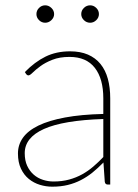

<svg xmlns="http://www.w3.org/2000/svg" viewBox="-20 -694 518 722"><path d="M47.5 0ZM385.5 0Q375.5 0 374 -10.5L369 -83Q348.5 -62 327.8 -45.2Q307 -28.5 284.2 -16.8Q261.5 -5 235 1.5Q208.5 8 176.5 8Q153 8 130 1Q107 -6 88.5 -21Q70 -36 58.8 -59.8Q47.5 -83.5 47.5 -117Q47.5 -149.5 66.2 -176Q85 -202.5 124.5 -221.8Q164 -241 224.5 -252.2Q285 -263.5 368.5 -265.5V-324Q368.5 -398 336.5 -439Q304.5 -480 241.5 -480Q204 -480 177 -469.2Q150 -458.5 132 -445.2Q114 -432 103.2 -421.2Q92.5 -410.5 87 -410.5Q82 -410.5 78 -416L73.5 -423Q110.5 -461 151 -481Q191.5 -501 243.5 -501Q282 -501 310.5 -488.8Q339 -476.5 357.8 -453.5Q376.5 -430.5 385.5 -397.8Q394.5 -365 394.5 -324V0ZM181.5 -11.5Q213.5 -11.5 240 -18.8Q266.5 -26 289 -38.5Q311.5 -51 331 -67.8Q350.5 -84.5 368.5 -103.5V-246.5Q217.5 -241.5 145.2 -209Q73 -176.5 73 -118Q73 -90.5 82.2 -70.5Q91.5 -50.5 106.8 -37.2Q122 -24 141.5 -17.8Q161 -11.5 181.5 -11.5ZM183.5 -641Q183.5 -628 173.2 -618.2Q163 -608.5 150 -608.5Q136.5 -608.5 126.8 -618.2Q117 -628 117 -641Q117 -654.5 126.8 -664.2Q136.5 -674 150 -674Q163 -674 173.2 -664.2Q183.5 -654.5 183.5 -641ZM352 -641Q352 -628 342 -618.2Q332 -608.5 319 -608.5Q305.5 -608.5 295.5 -618.2Q285.5 -628 285.5 -641Q285.5 -654.5 295.5 -664.2Q305.5 -674 319 -674Q332 -674 342 -664.2Q352 -654.5 352 -641Z"/></svg>

Font: Lato Thin
Style: Regular
Weight: 200
Designer: Lukasz Dziedzic
Foundry: tyPoland Lukasz Dziedzic
Version: Version 2.007; 2014-02-27